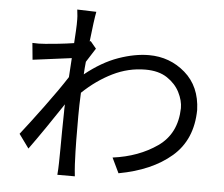

<svg xmlns="http://www.w3.org/2000/svg" viewBox="-56 -855 1111 951"><g transform="rotate(5 500.0 -379.0)"><path d="M370 -641 399 -606Q379 -576 355 -537Q354 -521 352 -505Q351 -489 350 -474Q432 -540 513 -568.5Q594 -597 664 -597Q768 -597 844.5 -530.5Q921 -464 925 -347Q923 -199 825.5 -115Q728 -31 564 -1L528 -76Q657 -93 749 -157.5Q841 -222 844 -349Q844 -387 823.5 -427.5Q803 -468 761 -496Q719 -524 653 -524Q568 -524 490 -485.5Q412 -447 344 -382Q341 -319 341 -266Q341 -199 341.5 -145.5Q342 -92 345 -27Q346 -14 347 2.5Q348 19 350 33H263Q264 22 265 4Q266 -14 266 -26Q266 -67 267 -100Q267 -140 267.5 -181.5Q268 -223 269 -280Q269 -287 269 -295Q270 -306 270 -318Q233 -262 189.5 -198.5Q146 -135 109 -84L59 -153Q104 -210 170.5 -300Q237 -390 278 -454Q281 -502 284 -549Q235 -543 161 -533Q124 -528 91 -524L83 -607Q114 -605 148 -608Q173 -610 211.5 -614Q250 -618 289 -624Q294 -701 294 -717Q294 -722 294 -727Q295 -758 290 -791L385 -788Q377 -747 365 -639Z"/></g></svg>

Font: Noto Sans CJK KR Regular (TTF)
Style: Regular
Weight: 400
Designer: Ryoko NISHIZUKA 西塚涼子 (kana & ideographs); Paul D. Hunt (Latin, Greek & Cyrillic); Wenlong ZHANG 张文龙 (bopomofo); Sandoll 
Foundry: Adobe Systems Incorporated
Version: Version 1.004;PS 1.004;hotconv 1.0.82;makeotf.lib2.5.63406